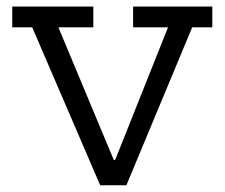

<svg xmlns="http://www.w3.org/2000/svg" viewBox="-20 -552 669 572"><path d="M376.5 -532.5H612.5V-470.5H552.5L356.5 0H278.5L76 -470.5H16.5V-532.5H258V-470.5H154L350.5 0L283 -75.5H351.5L293 0L480.5 -470.5H376.5Z"/></svg>

Font: Hepta Slab ExtraLight
Style: Regular
Weight: 400
Version: Version 1.102